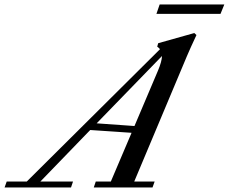

<svg xmlns="http://www.w3.org/2000/svg" viewBox="-88 -821 1002 841"><path d="M597.2 -760.3 611.3 -801.3H894.5L877.9 -760.3ZM-67.9 0 -58.6 -25.9H29.3L612.8 -605.5Q607.9 -611.8 600.6 -616.7L605 -631.8L763.2 -676.3L772.5 -667.5Q744.6 -607.9 731 -575.7L500 -25.9H589.4L580.1 0H322.8L331.5 -25.9H397.5L488.3 -239.3L307.1 -251.5L88.9 -25.9H231.9L223.1 0ZM604 -511.7Q620.6 -550.8 621.6 -575.7L335.4 -280.8L501 -269Z"/></svg>

Font: Elstob 14pt Medium
Style: Italic
Weight: 500
Italic angle: -20°
Designer: Peter S. Baker
Version: Version 1.015